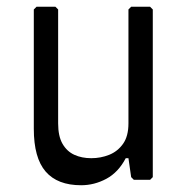

<svg xmlns="http://www.w3.org/2000/svg" viewBox="-20 -532 552 568"><path d="M424 -512 432 -504V-8L424 0H376L368 -8L360 -64H352Q330 -22 294.5 -3Q259 16 220 16Q150 16 115 -24.5Q80 -65 80 -151V-504L88 -512H144L152 -504V-167Q152 -129 165 -106.5Q178 -84 200 -74Q222 -64 250 -64Q278 -64 303 -74Q328 -84 344 -106.5Q360 -129 360 -167V-504L368 -512Z"/></svg>

Font: Hasubi Mono
Style: Regular
Weight: 400
Designer: Eli Heuer
Foundry: Eli Heuer
Version: Version 1.000